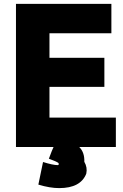

<svg xmlns="http://www.w3.org/2000/svg" viewBox="-20 -734 631 986"><path d="M413 97Q430 126 423 158Q394 232 284 232Q236 232 177 214L201 98Q252 114 277 114Q285 112 280 103Q272 96 231 81Q248 35 255 21H62V-714H552V-563H234V-437H516V-288H234V-130H575V21H387Q415 49 413 97Z"/></svg>

Font: Repo
Style: ExtraBold
Weight: 800
Designer: Stefan Peev
Foundry: Context Ltd
Version: Version 001.000